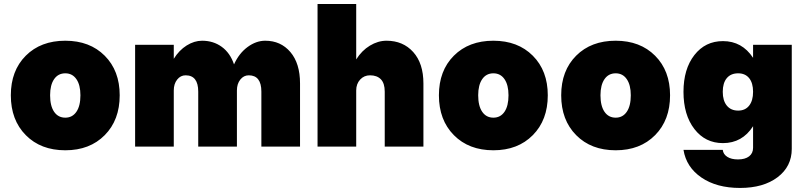

<svg xmlns="http://www.w3.org/2000/svg" viewBox="-20 -720 3952 943"><path d="M33.2 -252Q33.2 -373 106.7 -446.5Q180.2 -520 300.8 -520Q420.9 -520 494.4 -446.3Q567.9 -372.6 567.9 -252Q567.9 -130.4 494.4 -56.2Q420.9 18.1 300.8 18.1Q180.2 18.1 106.7 -56.2Q33.2 -130.4 33.2 -252ZM375 -252Q375 -302.7 355.2 -331.3Q335.4 -359.9 300.8 -359.9Q265.6 -359.9 245.8 -331.3Q226.1 -302.7 226.1 -252Q226.1 -199.7 245.8 -170.9Q265.6 -142.1 300.8 -142.1Q335.4 -142.1 355.2 -170.9Q375 -199.7 375 -252Z M953.6 -270Q953.6 -350.1 891.6 -350.1Q866.7 -350.1 850.1 -329.1Q833.5 -308.1 833.5 -275.9V0H643.6V-500H833.5V-431.2Q859.4 -473.1 896.7 -496.6Q934.1 -520 972.7 -520Q1027.8 -520 1069.1 -490Q1110.4 -460 1129.4 -403.8Q1153.8 -458 1195.8 -489Q1237.8 -520 1282.7 -520Q1358.9 -520 1406.2 -464.4Q1453.6 -408.7 1453.6 -310.1V0H1263.7V-270Q1263.7 -350.1 1201.7 -350.1Q1176.8 -350.1 1160.2 -329.1Q1143.6 -308.1 1143.6 -275.9V0H953.6Z M1869.6 -270Q1869.6 -311 1850.6 -330.6Q1831.5 -350.1 1797.4 -350.1Q1768.1 -350.1 1748.8 -329.1Q1729.5 -308.1 1729.5 -275.9V0H1539.6V-700.2H1729.5V-428.2Q1756.8 -471.7 1796.6 -495.8Q1836.4 -520 1878.4 -520Q1959.5 -520 2009.5 -464.4Q2059.6 -408.7 2059.6 -310.1V0H1869.6Z M2135.7 -252Q2135.7 -373 2209.2 -446.5Q2282.7 -520 2403.3 -520Q2523.4 -520 2596.9 -446.3Q2670.4 -372.6 2670.4 -252Q2670.4 -130.4 2596.9 -56.2Q2523.4 18.1 2403.3 18.1Q2282.7 18.1 2209.2 -56.2Q2135.7 -130.4 2135.7 -252ZM2477.5 -252Q2477.5 -302.7 2457.8 -331.3Q2438 -359.9 2403.3 -359.9Q2368.2 -359.9 2348.4 -331.3Q2328.6 -302.7 2328.6 -252Q2328.6 -199.7 2348.4 -170.9Q2368.2 -142.1 2403.3 -142.1Q2438 -142.1 2457.8 -170.9Q2477.5 -199.7 2477.5 -252Z M2736.3 -252Q2736.3 -373 2809.8 -446.5Q2883.3 -520 3003.9 -520Q3124 -520 3197.5 -446.3Q3271 -372.6 3271 -252Q3271 -130.4 3197.5 -56.2Q3124 18.1 3003.9 18.1Q2883.3 18.1 2809.8 -56.2Q2736.3 -130.4 2736.3 -252ZM3078.1 -252Q3078.1 -302.7 3058.3 -331.3Q3038.6 -359.9 3003.9 -359.9Q2968.8 -359.9 2949 -331.3Q2929.2 -302.7 2929.2 -252Q2929.2 -199.7 2949 -170.9Q2968.8 -142.1 3003.9 -142.1Q3038.6 -142.1 3058.3 -170.9Q3078.1 -199.7 3078.1 -252Z M3868.7 -500V11.2Q3868.7 97.7 3799.1 150.4Q3729.5 203.1 3614.7 203.1Q3500 203.1 3425.3 152.1Q3350.6 101.1 3336.9 16.1H3529.8Q3532.2 37.6 3552 50.3Q3571.8 63 3604.5 63Q3639.6 63 3659.2 47.9Q3678.7 32.7 3678.7 5.9V-100.1Q3625.5 -17.1 3530.8 -17.1Q3443.8 -17.1 3390.4 -86.4Q3336.9 -155.8 3336.9 -269Q3336.9 -380.9 3390.4 -449.5Q3443.8 -518.1 3530.8 -518.1Q3624.5 -518.1 3678.7 -436V-500ZM3605.5 -176.8Q3640.1 -176.8 3659.4 -201.2Q3678.7 -225.6 3678.7 -269Q3678.7 -312.5 3659.4 -336.2Q3640.1 -359.9 3605.5 -359.9Q3569.3 -359.9 3549.6 -336.2Q3529.8 -312.5 3529.8 -269Q3529.8 -225.6 3549.8 -201.2Q3569.8 -176.8 3605.5 -176.8Z"/></svg>

Font: Overused Grotesk Black
Style: Regular
Weight: 900
Version: Version 0.002